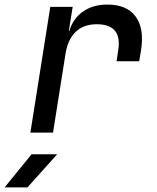

<svg xmlns="http://www.w3.org/2000/svg" viewBox="-69 -580 689 840"><path d="M64 0 151 -550H249L232 -444H234Q250 -498 293.5 -529Q337 -560 401 -560Q486 -560 524.5 -507.5Q563 -455 548 -360L540 -312H441L448 -359Q467 -474 354 -474Q297 -474 262.5 -441Q228 -408 218 -347L163 0ZM-49 240 69 95H181L51 240Z"/></svg>

Font: JetBrains Mono NL Medium
Style: Italic
Weight: 500
Italic angle: -9°
Monospace: yes
Designer: Philipp Nurullin, Konstantin Bulenkov
Foundry: JetBrains
Version: Version 2.305; ttfautohint (v1.8.4.7-5d5b)